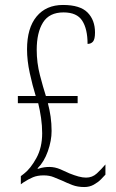

<svg xmlns="http://www.w3.org/2000/svg" viewBox="-20 -744 467 774"><path d="M320 10Q293 10 272 2Q251 -6 230 -16Q213 -23 196 -30Q179 -37 156 -37Q131 -37 113 -29.5Q95 -22 75 -9L64 -1V-34L77 -44Q103 -64 126.5 -106.5Q150 -149 150 -207Q150 -237 145.5 -268.5Q141 -300 134 -328H52V-357H124Q111 -399 100 -449.5Q89 -500 89 -545Q89 -631 127.5 -677.5Q166 -724 234 -724Q303 -724 333 -693.5Q363 -663 363 -613Q363 -586 355 -576.5Q347 -567 333 -567Q333 -627 311.5 -660.5Q290 -694 236 -694Q179 -694 153.5 -653.5Q128 -613 128 -543Q128 -491 141 -441Q154 -391 165 -357H293V-328H173Q180 -302 184 -274Q188 -246 188 -216Q188 -177 173 -134.5Q158 -92 132 -66V-63Q147 -68 158 -69.5Q169 -71 179 -71Q201 -71 223.5 -61.5Q246 -52 260 -45Q280 -37 296.5 -32.5Q313 -28 327 -28Q352 -28 370 -44.5Q388 -61 405 -81V-40Q398 -32 386.5 -20.5Q375 -9 358 0.5Q341 10 320 10Z"/></svg>

Font: Noto Serif Myanmar ExtraCondensed ExtraLight
Style: Regular
Weight: 200
Width: 2
Designer: Ben Mitchell and the Monotype Design Team
Foundry: Monotype Imaging Inc.
Version: Version 2.106; ttfautohint (v1.8.4.7-5d5b)